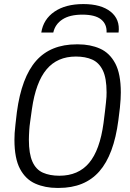

<svg xmlns="http://www.w3.org/2000/svg" viewBox="-20 -914 640 944"><path d="M261 10Q202 10 154 -11Q106 -32 78.5 -83.5Q51 -135 51 -227Q51 -242 52 -259.5Q53 -277 56 -302Q59 -327 63 -363Q86 -534 157.5 -615Q229 -696 357 -696H364Q424 -696 471.5 -675Q519 -654 546.5 -602.5Q574 -551 574 -459Q574 -444 573 -426.5Q572 -409 569.5 -384Q567 -359 562 -323Q540 -153 468.5 -71.5Q397 10 269 10ZM272 -50Q365 -50 418 -113Q471 -176 489 -309Q494 -345 496.5 -369.5Q499 -394 501 -410Q503 -426 503.5 -438Q504 -450 504 -460Q504 -530 485.5 -568Q467 -606 433.5 -621Q400 -636 353 -636Q262 -636 209 -573Q156 -510 137 -378Q132 -341 128.5 -317Q125 -293 124 -276.5Q123 -260 122.5 -248.5Q122 -237 122 -227Q122 -158 139.5 -119Q157 -80 191 -65Q225 -50 272 -50ZM183 -754Q193 -819 247.5 -856.5Q302 -894 390 -894Q477 -894 524 -856.5Q571 -819 563 -754H504Q506 -795 477 -818.5Q448 -842 385 -842Q323 -842 287 -818.5Q251 -795 242 -754Z"/></svg>

Font: Chivo Mono Medium ExtraLight
Style: Italic
Weight: 250
Italic angle: -8.05°
Monospace: yes
Version: Version 1.008